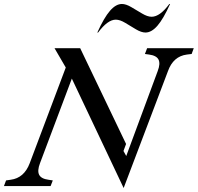

<svg xmlns="http://www.w3.org/2000/svg" viewBox="-84 -945 1004 975"><path d="M769 -584 543.9 9.8 280.8 -545.9 119.1 -116.2Q104.5 -78.1 114.7 -57.6Q125 -37.1 162.1 -32.2L184.1 -28.8L172.9 0H-64L-53.2 -28.8L-29.8 -32.2Q38.6 -41 66.9 -116.2L250 -602.1L192.9 -700.2H323.2L556.2 -213.9L543 -178.2L557.1 -152.8L716.8 -584Q731.4 -622.1 720.9 -642.6Q710.4 -663.1 672.9 -668L651.9 -670.9L663.1 -700.2H899.9L889.2 -670.9L865.2 -668Q795.9 -659.2 769 -584ZM775.9 -924.8H779.8Q745.6 -849.1 715.6 -814.5Q685.5 -779.8 654.8 -779.8Q633.8 -779.8 606.4 -796.1Q579.1 -812.5 552 -828.9Q524.9 -845.2 503.9 -845.2Q462.9 -845.2 414.1 -779.8H410.2Q444.3 -855.5 474.4 -890.1Q504.4 -924.8 535.2 -924.8Q555.7 -924.8 583 -908.7Q610.4 -892.6 637.7 -876.2Q665 -859.9 686 -859.9Q728 -859.9 775.9 -924.8Z"/></svg>

Font: Redaction
Style: Italic
Weight: 400
Designer: Jeremy Mickel / Forest Young
Foundry: MCKL
Version: Version 2.001;hotconv 1.0.113;makeotfexe 2.5.65598 DEVELOPME